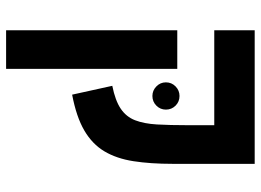

<svg xmlns="http://www.w3.org/2000/svg" viewBox="-132 -494 851 626"><g transform="rotate(90 293.0 -180.5)"><path d="M513.7 -585.9V-318.4Q513.7 -246.1 505.1 -190.9Q496.6 -135.7 472.9 -95.9Q449.2 -56.2 404.8 -30.3Q360.4 -4.4 288.1 9.3L259.3 -121.6Q307.6 -131.3 334 -149.2Q360.4 -167 371.6 -196Q382.8 -225.1 385.3 -267.3Q387.7 -309.6 387.7 -367.2V-454.1H78.1V-585.9ZM204.1 224.6H78.1V-333.5H204.1ZM292.5 -252.4Q274.4 -252.4 261.2 -265.4Q248 -278.3 248 -296.4Q248 -314.9 261.2 -327.9Q274.4 -340.8 292.5 -340.8Q311 -340.8 324 -327.9Q336.9 -314.9 336.9 -296.4Q336.9 -278.3 324 -265.4Q311 -252.4 292.5 -252.4Z"/></g></svg>

Font: Cascadia Mono
Style: Bold
Weight: 700
Monospace: yes
Designer: Aaron Bell
Foundry: Saja Typeworks
Version: Version 2404.023; ttfautohint (v1.8.4)